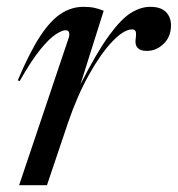

<svg xmlns="http://www.w3.org/2000/svg" viewBox="-20 -542 520 562"><path d="M181 -431Q184 -439.5 182.2 -446.5Q180.5 -453.5 172 -453.5Q161.5 -453.5 142.8 -441.2Q124 -429 97.8 -396.8Q71.5 -364.5 37.5 -304.5L32 -307Q66.5 -388.5 97.2 -435.5Q128 -482.5 158.8 -502.2Q189.5 -522 224 -522Q242.5 -522 255.8 -519.2Q269 -516.5 283.5 -510.5L215.5 -295Q263 -388.5 298.8 -437.5Q334.5 -486.5 363.2 -504.2Q392 -522 419.5 -522Q451 -522 465.8 -506.8Q480.5 -491.5 480.5 -468Q480.5 -434.5 459 -413.8Q437.5 -393 410 -393Q372.5 -393 377 -427.5Q379.5 -445 376.8 -450.5Q374 -456 367 -456Q342.5 -456 308.5 -420.2Q274.5 -384.5 240 -322.5Q205.5 -260.5 179 -182.5L117.5 0H36Z"/></svg>

Font: Newsreader Display
Style: Italic
Weight: 400
Italic angle: -17°
Designer: Hugues Gentile
Foundry: Production Type
Version: Version 1.001